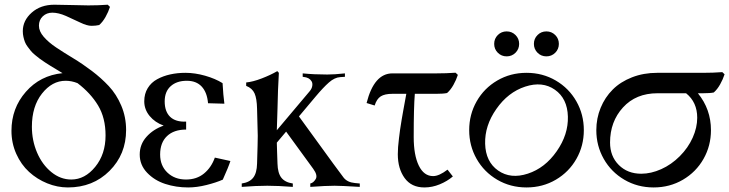

<svg xmlns="http://www.w3.org/2000/svg" viewBox="-20 -804 3137 826"><path d="M205.1 -749.5Q180.7 -749.5 164.1 -733.9Q147.5 -718.3 147.5 -693.4Q147.5 -669.4 168.2 -645.5Q189 -621.6 221.9 -599.6Q254.9 -577.6 294.9 -553.5Q335 -529.3 375 -499Q415 -468.8 448 -433.6Q481 -398.4 501.7 -349.6Q522.5 -300.8 522.5 -244.6Q522.5 -140.1 451.2 -68.8Q379.9 2.4 272 2.4Q226.6 2.4 182.9 -15.4Q139.2 -33.2 105 -64.5Q70.8 -95.7 50 -142.1Q29.3 -188.5 29.3 -241.2Q29.3 -338.4 91.1 -408.9Q152.8 -479.5 249 -489.3Q241.2 -494.1 223.4 -504.9Q205.6 -515.6 197.5 -520.5Q189.5 -525.4 174.1 -535.4Q158.7 -545.4 151.1 -551.3Q143.6 -557.1 131.3 -567.1Q119.1 -577.1 113 -584.7Q106.9 -592.3 98.9 -603Q90.8 -613.8 87.2 -623.5Q83.5 -633.3 80.8 -645.3Q78.1 -657.2 78.1 -669.9Q78.1 -715.8 116.5 -749.8Q154.8 -783.7 213.4 -783.7Q244.1 -783.7 293.5 -782.2Q342.8 -780.8 359.9 -780.8Q404.3 -780.8 443.4 -783.7L453.1 -774.4Q446.3 -752.9 434.1 -731.2Q421.9 -709.5 406.7 -696.3Q391.6 -692.9 373.5 -692.9Q354.5 -692.9 325.2 -707Q295.9 -721.2 263.7 -735.4Q231.4 -749.5 205.1 -749.5ZM434.1 -221.2Q434.1 -296.9 401.9 -350.3Q369.6 -403.8 313.5 -446.3Q288.1 -456.5 262.2 -456.5Q204.1 -456.5 160.6 -401.4Q117.2 -346.2 117.2 -258.8Q117.2 -199.7 139.4 -147.7Q161.6 -95.7 200.9 -63.7Q240.2 -31.7 286.6 -31.7Q345.2 -31.7 389.6 -86.2Q434.1 -140.6 434.1 -221.2Z M684.1 -263.7Q647 -276.9 623.8 -304.9Q600.6 -333 600.6 -368.2Q600.6 -400.4 615.5 -424.8Q630.4 -449.2 656 -463.1Q681.6 -477.1 712.4 -483.9Q743.2 -490.7 777.8 -490.7Q818.4 -490.7 862.3 -478.3Q906.2 -465.8 937.5 -446.3Q940.4 -394 945.3 -357.9L875 -359.9Q871.1 -406.2 847.9 -431.4Q824.7 -456.5 783.7 -456.5Q740.2 -456.5 714.4 -433.3Q688.5 -410.2 688.5 -367.7Q688.5 -324.2 711.9 -301.5Q735.4 -278.8 780.8 -280.8V-246.6Q728 -246.6 698.5 -218.5Q668.9 -190.4 668.9 -139.2Q668.9 -91.3 700.2 -61.5Q731.4 -31.7 780.3 -31.7Q826.2 -31.7 857.7 -57.6Q889.2 -83.5 904.3 -126L971.2 -111.3Q963.4 -86.4 938.5 -31.2Q910.2 -18.6 868.4 -8.1Q826.7 2.4 789.6 2.4Q737.3 2.4 690.9 -12.7Q644.5 -27.8 612.8 -61Q581.1 -94.2 581.1 -139.2Q581.1 -182.6 609.9 -215.1Q638.7 -247.6 684.1 -263.7Z M1020 0V-14.6Q1053.7 -19.5 1069.3 -39.6Q1085 -59.6 1085.9 -100.1Q1088.9 -193.8 1088.9 -219.7Q1088.9 -223.1 1085.9 -335.9Q1085 -379.9 1075.2 -402.1Q1065.4 -424.3 1039.1 -434.6V-449.2Q1068.4 -452.1 1106 -466.6Q1143.6 -481 1172.9 -498L1179.7 -490.7Q1175.3 -417.5 1173.8 -335.4Q1171.4 -260.7 1170.9 -243.7L1311.5 -410.6Q1321.8 -422.4 1323.5 -435.1Q1325.2 -447.8 1319.8 -455.1Q1310.5 -470.7 1285.6 -473.1L1282.2 -473.6V-488.3Q1331.1 -483.4 1387.7 -483.4Q1418.5 -483.4 1463.9 -488.3V-473.6L1443.4 -472.2Q1419.4 -470.7 1395 -449.2Q1370.6 -427.7 1337.9 -388.7L1266.1 -303.2L1413.6 -100.1Q1444.8 -57.1 1458.5 -39.6Q1474.6 -19.5 1506.8 -16.6L1527.8 -14.6V0Q1446.3 -4.9 1419.4 -4.9Q1382.8 -4.9 1314.9 0V-14.6Q1328.1 -17.1 1337.9 -33.2Q1348.1 -49.3 1327.6 -77.6L1210.9 -237.8L1170.9 -190.4Q1170.9 -184.6 1172.1 -148.9Q1173.3 -113.3 1173.8 -100.1Q1174.8 -59.6 1190.4 -39.6Q1206.1 -19.5 1239.7 -14.6V0Q1176.3 -4.9 1129.9 -4.9Q1083.5 -4.9 1020 0Z M1805.7 2.4Q1750 2.4 1720.7 -38.1Q1691.4 -78.6 1691.4 -140.6Q1691.4 -154.8 1692.6 -171.6Q1693.8 -188.5 1696.5 -209.7Q1699.2 -231 1701.2 -246.3Q1703.1 -261.7 1707.8 -288.1Q1712.4 -314.5 1714.4 -325.9Q1716.3 -337.4 1721.7 -366Q1727.1 -394.5 1728 -400.4H1668Q1635.3 -400.4 1617.9 -389.4Q1600.6 -378.4 1591.8 -350.1L1557.1 -360.8Q1589.4 -488.3 1668 -488.3H1856.4V-400.4H1764.6Q1759.8 -342.3 1759.8 -214.4Q1759.8 -136.7 1781.7 -91.6Q1803.7 -46.4 1843.3 -46.4Q1869.1 -46.4 1905.3 -74.2L1928.2 -44.9Q1904.3 -24.4 1871.8 -11Q1839.4 2.4 1805.7 2.4ZM1856.4 -400.4V-488.3Q1900.9 -488.3 1939.9 -491.2L1949.7 -481.9Q1942.9 -460.4 1930.7 -438.7Q1918.5 -417 1903.3 -403.8Q1888.2 -400.4 1856.4 -400.4Z M2030.5 -120.4Q1998.5 -176.8 1998.5 -244.1Q1998.5 -311.5 2030.5 -367.9Q2062.5 -424.3 2119.1 -457.5Q2175.8 -490.7 2245.1 -490.7Q2314.5 -490.7 2371.1 -457.5Q2427.7 -424.3 2459.7 -367.9Q2491.7 -311.5 2491.7 -244.1Q2491.7 -176.8 2459.7 -120.4Q2427.7 -64 2371.1 -30.8Q2314.5 2.4 2245.1 2.4Q2175.8 2.4 2119.1 -30.8Q2062.5 -64 2030.5 -120.4ZM2115.2 -335Q2064.9 -263.2 2067.1 -185.5Q2069.3 -107.9 2123 -70.3Q2176.8 -32.7 2250.7 -56.9Q2324.7 -81.1 2375 -153.3Q2425.3 -225.1 2423.1 -302.7Q2420.9 -380.4 2367.2 -418Q2313.5 -455.6 2239.5 -431.4Q2165.5 -407.2 2115.2 -335ZM2121.6 -577.1Q2106 -592.8 2106 -615.2Q2106 -637.7 2121.6 -653.3Q2137.2 -668.9 2159.7 -668.9Q2182.1 -668.9 2197.8 -653.3Q2213.4 -637.7 2213.4 -615.2Q2213.4 -592.8 2197.8 -577.1Q2182.1 -561.5 2159.7 -561.5Q2137.2 -561.5 2121.6 -577.1ZM2292.5 -577.1Q2276.9 -592.8 2276.9 -615.2Q2276.9 -637.7 2292.5 -653.3Q2308.1 -668.9 2330.6 -668.9Q2353 -668.9 2368.7 -653.3Q2384.3 -637.7 2384.3 -615.2Q2384.3 -592.8 2368.7 -577.1Q2353 -561.5 2330.6 -561.5Q2308.1 -561.5 2292.5 -577.1Z M3003.9 -402.8H2982.4Q3038.6 -334 3038.6 -244.1Q3038.6 -176.8 3006.6 -120.4Q2974.6 -64 2918 -30.8Q2861.3 2.4 2792 2.4Q2722.7 2.4 2666 -30.8Q2609.4 -64 2577.4 -120.4Q2545.4 -176.8 2545.4 -244.1Q2545.4 -294.9 2564 -340.1Q2582.5 -385.3 2616 -418.7Q2649.4 -452.1 2699 -471.4Q2748.5 -490.7 2807.6 -490.7H3003.9Q3048.3 -490.7 3087.4 -493.7L3097.2 -484.4Q3090.3 -462.9 3078.1 -441.2Q3065.9 -419.4 3050.8 -406.2Q3035.6 -402.8 3003.9 -402.8ZM2979.5 -297.4Q2979.5 -364.3 2931.6 -402.8H2808.6Q2715.8 -402.8 2660.2 -341.8Q2604.5 -280.8 2604.5 -190.9Q2604.5 -131.8 2642.1 -94.2Q2679.7 -56.6 2738.8 -56.6Q2780.8 -56.6 2824.5 -76.2Q2868.2 -95.7 2904.3 -131.8Q2940.4 -168 2960 -211.7Q2979.5 -255.4 2979.5 -297.4Z"/></svg>

Font: Flanker
Style: Regular
Weight: 400
Designer: Flanker
Foundry: Flanker
Version: Version 2.027